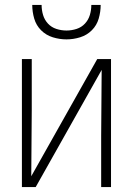

<svg xmlns="http://www.w3.org/2000/svg" viewBox="-20 -760 540 780"><path d="M69 0V-520H109V-312Q109 -245 108 -178Q107 -111 107 -44L375 -520H431V0H391V-208Q391 -275 392 -342Q393 -409 393 -476L125 0ZM250 -600Q222 -600 194.5 -608.5Q167 -617 147 -637Q127 -657 119 -684.5Q111 -712 111 -740H149Q149 -719 155 -699Q161 -679 175 -664Q189 -649 209 -642.5Q229 -636 250 -636Q271 -636 291 -642.5Q311 -649 325 -664Q339 -679 345 -699Q351 -719 351 -740H389Q389 -712 381 -684.5Q373 -657 353 -637Q333 -617 305.5 -608.5Q278 -600 250 -600Z"/></svg>

Font: Iosevka Term Curly Extralight
Style: Regular
Weight: 200
Designer: Belleve Invis
Foundry: Belleve Invis
Version: Version 32.3.0